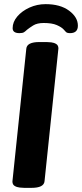

<svg xmlns="http://www.w3.org/2000/svg" viewBox="-20 -905 396 927"><path d="M200 -885Q271 -885 313.5 -853.5Q356 -822 356 -781Q356 -745 318 -745Q304 -745 298.5 -750.5Q293 -756 287 -763Q277 -774 254 -784Q231 -794 191 -794Q159 -794 140 -782Q121 -770 110 -761Q103 -754 96 -749.5Q89 -745 74 -745Q41 -745 41 -769Q41 -799 63.5 -825.5Q86 -852 122.5 -868.5Q159 -885 200 -885ZM97 2Q89 2 75 0.5Q61 -1 50.5 -7.5Q40 -14 40 -29L107 -670Q110 -702 170 -702H205Q214 -702 227.5 -700.5Q241 -699 251.5 -692.5Q262 -686 262 -671L195 -30Q192 2 132 2Z"/></svg>

Font: Asap
Style: Bold Italic
Weight: 700
Italic angle: -6°
Designer: Pablo Cosgaya
Foundry: Omnibus-Type
Version: Version 3.001; ttfautohint (v1.8.3)